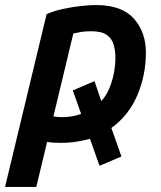

<svg xmlns="http://www.w3.org/2000/svg" viewBox="-57 -557 637 762"><path d="M-37 185 128 -501Q158 -514 193 -521.5Q228 -529 262.5 -533Q297 -537 324 -537Q426 -537 474 -483.5Q522 -430 522 -348Q522 -259 488 -179Q454 -99 385 -49L425 64L338 101L300 -6Q274 1 245.5 5.5Q217 10 183 10Q165 10 152.5 9Q140 8 130 6L87 185ZM187 -92Q231 -92 265 -105L232 -198L318 -235L345 -156Q364 -176 376.5 -205.5Q389 -235 395 -267Q401 -299 401 -328Q401 -356 394 -380Q387 -404 366.5 -418.5Q346 -433 305 -433Q281 -433 264 -430Q247 -427 234 -424L155 -95Q161 -94 170 -93Q179 -92 187 -92Z"/></svg>

Font: Ubuntu Sans Mono SemiBold
Style: Italic
Weight: 600
Italic angle: -13.5°
Monospace: yes
Designer: Dalton Maag Ltd
Foundry: Dalton Maag Ltd
Version: Version 1.006